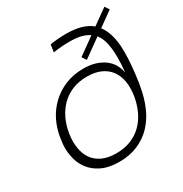

<svg xmlns="http://www.w3.org/2000/svg" viewBox="-176 -883 988 1035"><g transform="rotate(-30 318.0 -365.5)"><path d="M545 -656Q582 -608 589 -521Q590 -501 590 -480Q590 -403 574 -297L571 -281Q560 -214 536 -159Q512 -104 474.5 -65Q437 -26 386 -4.5Q335 17 272 17Q207 17 162.5 -4.5Q118 -26 92 -62Q66 -98 58 -144Q53 -168 53 -194Q53 -216 57 -239L60 -261Q68 -311 91 -357Q114 -403 151.5 -438.5Q189 -474 239.5 -495Q290 -516 352 -516Q395 -516 427.5 -505.5Q460 -495 483 -477.5Q506 -460 519.5 -436Q533 -412 538 -385Q543 -433 543 -474Q543 -506 540 -533Q533 -595 506 -628L393 -547L375 -574L481 -650Q461 -664 433 -671.5Q405 -679 360 -679Q335 -679 309.5 -677Q284 -675 259 -671L266 -717Q289 -721 315 -723Q341 -725 367 -725Q469 -725 523 -680L618 -748L636 -721ZM279 -31Q331 -31 371.5 -47.5Q412 -64 441.5 -93.5Q471 -123 489.5 -163Q508 -203 516 -250Q520 -276 520 -300Q520 -320 517 -339Q510 -379 489 -408Q468 -437 432.5 -453Q397 -469 348 -469Q297 -469 256.5 -452.5Q216 -436 186.5 -406.5Q157 -377 138 -337Q119 -297 112 -250Q108 -225 108 -203Q108 -183 111 -164Q117 -124 137 -94.5Q157 -65 192.5 -48Q228 -31 279 -31Z"/></g></svg>

Font: Sora ExtraLight
Style: Italic
Weight: 200
Designer: Jonathan Barnbrook, Juli√°n Moncada
Version: Version 1.000